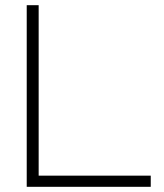

<svg xmlns="http://www.w3.org/2000/svg" viewBox="-20 -720 633 740"><path d="M83 0V-700H129V-43H561V0Z"/></svg>

Font: Red Hat Display
Style: Regular
Weight: 300
Designer: Pentagram, MCKL
Foundry: Pentagram, MCKL
Version: Version 1.023